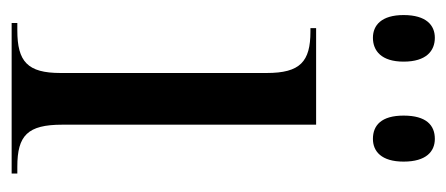

<svg xmlns="http://www.w3.org/2000/svg" viewBox="-244 -542 785 338"><g transform="rotate(90 149.0 -372.5)"><path d="M224 -636C246 -636 264 -651 264 -690C264 -730 246 -745 224 -745C200 -745 183 -730 183 -690C183 -651 200 -636 224 -636ZM46 -636C69 -636 88 -651 88 -690C88 -730 69 -745 46 -745C24 -745 6 -730 6 -690C6 -651 24 -636 46 -636ZM20 0H285V-10H273C218 -10 199 -28 199 -89V-536H29V-526H35C88 -526 108 -508 108 -449V-86C108 -28 88 -10 33 -10H20Z"/></g></svg>

Font: Noto Serif Display SemiCondensed
Style: Regular
Weight: 400
Width: 4
Designer: Monotype Design Team
Foundry: Monotype Imaging Inc.
Version: Version 2.009